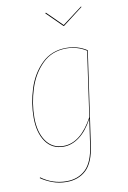

<svg xmlns="http://www.w3.org/2000/svg" viewBox="-100 -794 694 1045"><g transform="rotate(-10 247.0 -271.5)"><path d="M419 -494 346 16Q333 112 290.5 152Q248 192 182 192Q140 192 104 178.5Q68 165 41 146L43 142Q106 188 182 188Q246 188 287.5 149Q329 110 342 16L362 -125Q329 -63 287 -31.5Q245 0 199 0Q135 0 100 -50.5Q65 -101 65 -183Q65 -263 90 -342Q115 -421 169.5 -474Q224 -527 305 -527Q369 -527 419 -494ZM69 -183Q69 -103 103 -53.5Q137 -4 199 -4Q294 -4 364 -134L415 -492Q366 -524 305 -524Q225 -524 172 -471.5Q119 -419 94 -340.5Q69 -262 69 -183ZM426 -732 315 -647H312L226 -732L230 -735L314 -652L424 -735Z"/></g></svg>

Font: Fira Sans Condensed Four
Style: Italic
Weight: 100
Width: 3
Italic angle: -8°
Designer: bBox Type GmbH & Carrois Corporate GbR & Edenspiekermann AG
Foundry: bBox Type GmbH & Carrois Corporate GbR & Edenspiekermann AG
Version: Version 4.301